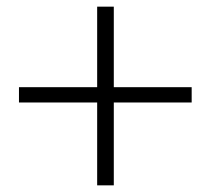

<svg xmlns="http://www.w3.org/2000/svg" viewBox="-20 -648 633 577"><path d="M556 -340V-386H322V-628H272V-386H37V-340H272V-91H322V-340Z"/></svg>

Font: Noto Serif SC SemiBold
Style: Regular
Weight: 600
Designer: Ryoko NISHIZUKA 西塚涼子 (kana & ideographs); Frank Grießhammer (Latin, Greek & Cyrillic); Wenlong ZHANG 张文龙 (bopomofo); San
Foundry: Adobe
Version: Version 2.001;hotconv 1.1.0;makeotfexe 2.6.0